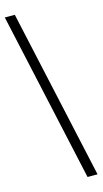

<svg xmlns="http://www.w3.org/2000/svg" viewBox="-134 -801 515 964"><g transform="rotate(-15 123.0 -319.5)"><path d="M194 121H246L52 -760H0Z"/></g></svg>

Font: Noto Serif Myanmar Condensed
Style: Regular
Weight: 400
Width: 3
Designer: Ben Mitchell and the Monotype Design Team
Foundry: Monotype Imaging Inc.
Version: Version 2.106